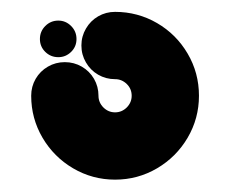

<svg xmlns="http://www.w3.org/2000/svg" viewBox="-20 -537 380 317"><path d="M45.9 -472.6Q45.9 -485.2 54.8 -494.1Q63.7 -503 76.3 -503Q88.5 -503 97.4 -494.1Q106.3 -485.2 106.3 -472.6Q106.3 -460 97.4 -451.3Q88.5 -442.6 76.3 -442.6Q63.7 -442.6 54.8 -451.3Q45.9 -460 45.9 -472.6ZM114.4 -461.9Q114.4 -477 121.9 -489.8Q129.3 -502.6 142 -510Q154.8 -517.4 170 -517.4Q207.4 -517.4 239.3 -498.9Q271.1 -480.4 289.8 -448.5Q308.5 -416.7 308.5 -378.9Q308.5 -341.5 289.8 -309.6Q271.1 -277.8 239.3 -259.1Q207.4 -240.4 170 -240.4Q132.6 -240.4 100.7 -259.1Q68.9 -277.8 50.2 -309.6Q31.5 -341.5 31.5 -378.9Q31.5 -394.1 38.9 -406.9Q46.3 -419.6 59.1 -427Q71.9 -434.4 87 -434.4Q102.2 -434.4 115 -427Q127.8 -419.6 135.2 -406.9Q142.6 -394.1 142.6 -378.9Q142.6 -367.8 150.7 -359.6Q158.9 -351.5 170 -351.5Q181.1 -351.5 189.3 -359.6Q197.4 -367.8 197.4 -378.9Q197.4 -390.4 189.3 -398.3Q181.1 -406.3 170 -406.3Q154.8 -406.3 142 -413.7Q129.3 -421.1 121.9 -433.9Q114.4 -446.7 114.4 -461.9Z"/></svg>

Font: 26F Galaxy Hebrew Black
Style: Regular
Weight: 900
Designer: C₂₉H₂₅N₃O₅
Version: Version 1.000